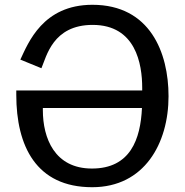

<svg xmlns="http://www.w3.org/2000/svg" viewBox="-20 -772 772 802"><path d="M574 -405V-394H48V-376C48 -162 131 10 365 10C583 10 684 -173 684 -370C684 -552 607 -752 366 -752C159 -752 98 -593 65 -523L153 -487C174 -535 200 -668 367 -668C547 -668 574 -505 574 -405ZM573 -321C567 -191 525 -68 364 -68C208 -68 159 -195 159 -312V-321Z"/></svg>

Font: Cheyenne Sans
Style: Regular
Weight: 400
Designer: The Public Sans project authors (U.S. Web Design System), Libre Franklin designed by Pablo Impallari and Rodrigo Fuenzal
Foundry: The Cheyenne Sans Project Authors
Version: Version 2.007